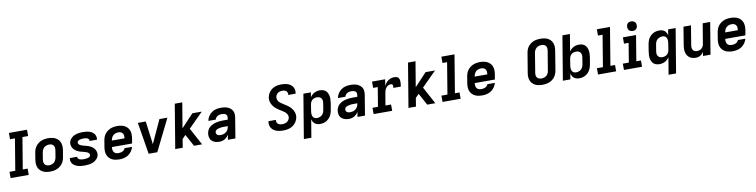

<svg xmlns="http://www.w3.org/2000/svg" viewBox="-13 -1856 12411 3152"><g transform="rotate(-10 6192.0 -280.0)"><path d="M19 0H321V-105H240L327 -630H422V-735H120V-630H202L115 -105H19Z M676 8Q709 8 743 2Q777 -4 809 -20.5Q841 -37 866.5 -63.5Q892 -90 906 -122.5Q920 -155 925 -188L944 -298Q950 -337 947.5 -375.5Q945 -414 928 -446Q911 -478 881.5 -499.5Q852 -521 815 -529.5Q778 -538 739 -538Q706 -538 672 -532Q638 -526 606 -509.5Q574 -493 548.5 -466.5Q523 -440 509 -407.5Q495 -375 490 -342L472 -232Q465 -193 467.5 -155Q470 -117 487 -84.5Q504 -52 533.5 -30.5Q563 -9 600.5 -0.5Q638 8 676 8ZM678 -97Q656 -97 636 -105Q616 -113 604.5 -131Q593 -149 591.5 -171Q590 -193 594 -215L612 -325Q617 -354 633.5 -381Q650 -408 679 -420.5Q708 -433 737 -433Q760 -433 780 -425Q800 -417 811 -399Q822 -381 823.5 -359.5Q825 -338 821 -315L803 -205Q798 -176 781.5 -149Q765 -122 736 -109.5Q707 -97 678 -97Z M1253 8Q1288 8 1324.5 3Q1361 -2 1396 -17Q1431 -32 1458 -61.5Q1485 -91 1491 -127Q1494 -145 1492 -162Q1490 -179 1484.5 -194Q1479 -209 1470 -222.5Q1461 -236 1449.5 -247.5Q1438 -259 1424.5 -268Q1411 -277 1396 -284Q1381 -291 1365 -296.5Q1349 -302 1333 -306Q1317 -310 1300.5 -314Q1284 -318 1268 -323.5Q1252 -329 1237.5 -336Q1223 -343 1212.5 -357Q1202 -371 1205 -388Q1208 -403 1222.5 -413Q1237 -423 1252 -426.5Q1267 -430 1282.5 -431.5Q1298 -433 1313 -433Q1328 -433 1343.5 -431Q1359 -429 1372.5 -423.5Q1386 -418 1395 -405.5Q1404 -393 1401 -378V-375H1524Q1525 -379 1526 -382Q1531 -414 1520 -443Q1509 -472 1486.5 -491Q1464 -510 1435.5 -520.5Q1407 -531 1376 -534.5Q1345 -538 1313 -538Q1278 -538 1243 -532.5Q1208 -527 1174 -512Q1140 -497 1114.5 -467.5Q1089 -438 1083 -404Q1080 -386 1082 -369Q1084 -352 1089.5 -336.5Q1095 -321 1104 -307.5Q1113 -294 1124.5 -283Q1136 -272 1149.5 -262.5Q1163 -253 1178 -246Q1193 -239 1208.5 -233.5Q1224 -228 1240.5 -224Q1257 -220 1273.5 -216Q1290 -212 1305.5 -207Q1321 -202 1336 -194.5Q1351 -187 1361.5 -173.5Q1372 -160 1369 -143Q1367 -130 1355.5 -120.5Q1344 -111 1331 -107Q1318 -103 1305 -101Q1292 -99 1279 -98Q1266 -97 1253 -97Q1236 -97 1220 -99Q1204 -101 1189.5 -106.5Q1175 -112 1164 -124.5Q1153 -137 1156 -153Q1156 -154 1157 -155H1033Q1032 -152 1032 -148Q1026 -116 1038 -86.5Q1050 -57 1074 -38.5Q1098 -20 1127.5 -9.5Q1157 1 1188.5 4.5Q1220 8 1253 8Z M1834 8Q1871 8 1909 -0.5Q1947 -9 1981 -31.5Q2015 -54 2038 -87.5Q2061 -121 2071 -159H1947Q1940 -137 1920.5 -122Q1901 -107 1878.5 -102Q1856 -97 1834 -97Q1811 -97 1791 -104.5Q1771 -112 1759 -129.5Q1747 -147 1744.5 -168.5Q1742 -190 1745 -213H2081L2096 -298Q2102 -337 2099.5 -375.5Q2097 -414 2080 -446Q2063 -478 2033.5 -499.5Q2004 -521 1967 -529.5Q1930 -538 1891 -538Q1858 -538 1824 -532Q1790 -526 1758 -509.5Q1726 -493 1700.5 -466.5Q1675 -440 1661 -407.5Q1647 -375 1642 -342L1624 -232Q1617 -193 1620 -154Q1623 -115 1641 -82.5Q1659 -50 1689 -29Q1719 -8 1756.5 0Q1794 8 1834 8ZM1763 -318 1764 -325Q1769 -354 1785.5 -381Q1802 -408 1831 -420.5Q1860 -433 1889 -433Q1911 -433 1931 -425.5Q1951 -418 1962.5 -400.5Q1974 -383 1975.5 -361.5Q1977 -340 1974 -318Z M2320 0H2464L2726 -530H2593L2431 -177Q2422 -158 2415 -143Q2413 -158 2411 -177L2365 -530H2233Z M2763 0H2888L2911 -142L2968 -199L3046 -55L3076 0H3211L3056 -287L3299 -530H3142L2940 -315L3010 -735H2885Z M3501 8Q3530 8 3560 -2Q3590 -12 3614 -33.5Q3638 -55 3655 -82L3641 0H3766L3822 -339Q3828 -374 3823.5 -408.5Q3819 -443 3798.5 -469Q3778 -495 3748.5 -511Q3719 -527 3685 -532.5Q3651 -538 3615 -538Q3577 -538 3538 -529Q3499 -520 3464.5 -495.5Q3430 -471 3408 -435.5Q3386 -400 3379 -361H3503Q3507 -384 3526 -402.5Q3545 -421 3568.5 -427Q3592 -433 3615 -433Q3633 -433 3650 -429.5Q3667 -426 3680.5 -416Q3694 -406 3698.5 -389.5Q3703 -373 3700 -356L3695 -326H3620Q3591 -326 3562.5 -323.5Q3534 -321 3505.5 -314.5Q3477 -308 3449.5 -296Q3422 -284 3397.5 -265Q3373 -246 3359 -219Q3345 -192 3340 -164Q3334 -128 3341.5 -93.5Q3349 -59 3373.5 -35Q3398 -11 3431.5 -1.5Q3465 8 3501 8ZM3537 -97Q3518 -97 3499.5 -102.5Q3481 -108 3471.5 -124.5Q3462 -141 3465 -161Q3468 -175 3479 -186.5Q3490 -198 3504.5 -203.5Q3519 -209 3533.5 -212.5Q3548 -216 3562.5 -218Q3577 -220 3591.5 -220.5Q3606 -221 3620 -221H3678L3676 -212Q3672 -188 3661 -165.5Q3650 -143 3629.5 -126.5Q3609 -110 3585 -103.5Q3561 -97 3537 -97Z M4565 8Q4604 8 4644 -0.5Q4684 -9 4720 -32Q4756 -55 4779.5 -91Q4803 -127 4810 -166Q4817 -210 4804 -250.5Q4791 -291 4765 -322Q4739 -353 4705.5 -376.5Q4672 -400 4637 -421L4635 -422Q4611 -437 4589 -454Q4567 -471 4554 -497.5Q4541 -524 4546 -554Q4550 -579 4567.5 -600.5Q4585 -622 4610.5 -630Q4636 -638 4660 -638Q4684 -638 4706 -630Q4728 -622 4738.5 -601Q4749 -580 4745 -557L4744 -553H4868Q4869 -557 4869 -562Q4875 -595 4867 -627Q4859 -659 4838 -682.5Q4817 -706 4788 -719.5Q4759 -733 4726.5 -738Q4694 -743 4661 -743Q4622 -743 4583 -734.5Q4544 -726 4509 -702.5Q4474 -679 4452 -643.5Q4430 -608 4423 -570Q4418 -540 4422.5 -511.5Q4427 -483 4439.5 -458Q4452 -433 4469.5 -412Q4487 -391 4508.5 -373.5Q4530 -356 4553 -341Q4576 -326 4600 -312Q4624 -298 4645.5 -280.5Q4667 -263 4680 -237.5Q4693 -212 4688 -182Q4683 -156 4663.5 -134Q4644 -112 4617.5 -104.5Q4591 -97 4565 -97Q4540 -97 4516.5 -105Q4493 -113 4480.5 -134.5Q4468 -156 4473 -181Q4473 -183 4474 -185H4350Q4349 -180 4348 -176Q4342 -141 4351 -108.5Q4360 -76 4382 -52.5Q4404 -29 4433.5 -15.5Q4463 -2 4496.5 3Q4530 8 4565 8Z M4871 205H4996L5046 -94Q5053 -65 5070.5 -40Q5088 -15 5117 -3.5Q5146 8 5178 8Q5208 8 5239 0Q5270 -8 5297 -27Q5324 -46 5343.5 -72.5Q5363 -99 5373.5 -128.5Q5384 -158 5389 -188L5408 -298Q5413 -332 5414 -365.5Q5415 -399 5407.5 -430.5Q5400 -462 5381.5 -488Q5363 -514 5333 -526Q5303 -538 5269 -538Q5238 -538 5207.5 -529.5Q5177 -521 5150.5 -500.5Q5124 -480 5105 -453L5118 -530H4993ZM5144 -97Q5120 -97 5101 -108Q5082 -119 5073.5 -139.5Q5065 -160 5064.5 -183Q5064 -206 5068 -229L5086 -339Q5090 -365 5106 -389Q5122 -413 5148.5 -423Q5175 -433 5201 -433Q5223 -433 5243 -425Q5263 -417 5274.5 -399Q5286 -381 5287.5 -359.5Q5289 -338 5285 -315L5267 -205Q5263 -177 5246.5 -150Q5230 -123 5201.5 -110Q5173 -97 5144 -97Z M5661 8Q5690 8 5720 -2Q5750 -12 5774 -33.5Q5798 -55 5815 -82L5801 0H5926L5982 -339Q5988 -374 5983.5 -408.5Q5979 -443 5958.5 -469Q5938 -495 5908.5 -511Q5879 -527 5845 -532.5Q5811 -538 5775 -538Q5737 -538 5698 -529Q5659 -520 5624.5 -495.5Q5590 -471 5568 -435.5Q5546 -400 5539 -361H5663Q5667 -384 5686 -402.5Q5705 -421 5728.5 -427Q5752 -433 5775 -433Q5793 -433 5810 -429.5Q5827 -426 5840.5 -416Q5854 -406 5858.5 -389.5Q5863 -373 5860 -356L5855 -326H5780Q5751 -326 5722.5 -323.5Q5694 -321 5665.5 -314.5Q5637 -308 5609.5 -296Q5582 -284 5557.5 -265Q5533 -246 5519 -219Q5505 -192 5500 -164Q5494 -128 5501.5 -93.5Q5509 -59 5533.5 -35Q5558 -11 5591.5 -1.5Q5625 8 5661 8ZM5697 -97Q5678 -97 5659.5 -102.5Q5641 -108 5631.5 -124.5Q5622 -141 5625 -161Q5628 -175 5639 -186.5Q5650 -198 5664.5 -203.5Q5679 -209 5693.5 -212.5Q5708 -216 5722.5 -218Q5737 -220 5751.5 -220.5Q5766 -221 5780 -221H5838L5836 -212Q5832 -188 5821 -165.5Q5810 -143 5789.5 -126.5Q5769 -110 5745 -103.5Q5721 -97 5697 -97Z M6070 0H6380L6379 -105H6286L6319 -303Q6322 -325 6329.5 -347.5Q6337 -370 6351 -390Q6365 -410 6387 -421.5Q6409 -433 6431 -433Q6443 -433 6452.5 -428Q6462 -423 6464.5 -412Q6467 -401 6466 -389.5Q6465 -378 6463 -367H6588Q6592 -391 6594.5 -414.5Q6597 -438 6595.5 -461Q6594 -484 6583.5 -504Q6573 -524 6551 -531Q6529 -538 6506 -538Q6472 -538 6438.5 -524.5Q6405 -511 6380 -483.5Q6355 -456 6339 -424L6356 -530H6137V-425H6214L6161 -105H6070Z M6651 0H6776L6799 -142L6856 -199L6934 -55L6964 0H7099L6944 -287L7187 -530H7030L6828 -315L6898 -735H6773Z M7219 0H7521V-105H7444L7548 -735H7329V-630H7406L7319 -105H7219Z M7882 8Q7919 8 7957 -0.5Q7995 -9 8029 -31.5Q8063 -54 8086 -87.5Q8109 -121 8119 -159H7995Q7988 -137 7968.5 -122Q7949 -107 7926.5 -102Q7904 -97 7882 -97Q7859 -97 7839 -104.5Q7819 -112 7807 -129.5Q7795 -147 7792.5 -168.5Q7790 -190 7793 -213H8129L8144 -298Q8150 -337 8147.5 -375.5Q8145 -414 8128 -446Q8111 -478 8081.5 -499.5Q8052 -521 8015 -529.5Q7978 -538 7939 -538Q7906 -538 7872 -532Q7838 -526 7806 -509.5Q7774 -493 7748.5 -466.5Q7723 -440 7709 -407.5Q7695 -375 7690 -342L7672 -232Q7665 -193 7668 -154Q7671 -115 7689 -82.5Q7707 -50 7737 -29Q7767 -8 7804.5 0Q7842 8 7882 8ZM7811 -318 7812 -325Q7817 -354 7833.5 -381Q7850 -408 7879 -420.5Q7908 -433 7937 -433Q7959 -433 7979 -425.5Q7999 -418 8010.5 -400.5Q8022 -383 8023.5 -361.5Q8025 -340 8022 -318Z M8884 8Q8917 8 8950.5 2Q8984 -4 9016 -19.5Q9048 -35 9073.5 -60.5Q9099 -86 9113 -118Q9127 -150 9133 -183L9186 -508Q9193 -547 9190 -584.5Q9187 -622 9169.5 -654Q9152 -686 9122.5 -706.5Q9093 -727 9056 -735Q9019 -743 8981 -743Q8948 -743 8914.5 -737.5Q8881 -732 8849 -716Q8817 -700 8791.5 -674.5Q8766 -649 8752 -617Q8738 -585 8733 -552L8679 -227Q8672 -189 8675 -151Q8678 -113 8695.5 -81.5Q8713 -50 8742.5 -29Q8772 -8 8809 0Q8846 8 8884 8ZM8886 -97Q8864 -97 8844 -104.5Q8824 -112 8812.5 -129Q8801 -146 8799 -167Q8797 -188 8801 -210L8854 -535Q8859 -563 8876.5 -589Q8894 -615 8922.5 -626.5Q8951 -638 8979 -638Q9001 -638 9021 -631Q9041 -624 9052.5 -607Q9064 -590 9066 -568.5Q9068 -547 9064 -525L9010 -201Q9006 -172 8989 -146Q8972 -120 8943.5 -108.5Q8915 -97 8886 -97Z M9498 8Q9528 8 9559 0Q9590 -8 9617 -27Q9644 -46 9663.5 -72.5Q9683 -99 9693.5 -128.5Q9704 -158 9709 -188L9728 -298Q9733 -332 9734 -365.5Q9735 -399 9727.5 -430.5Q9720 -462 9701.5 -488Q9683 -514 9653 -526Q9623 -538 9589 -538Q9558 -538 9527.5 -529.5Q9497 -521 9470.5 -500.5Q9444 -480 9425 -453L9472 -735H9347L9225 0H9350L9366 -94Q9373 -65 9390.5 -40Q9408 -15 9437 -3.5Q9466 8 9498 8ZM9464 -97Q9440 -97 9421 -108Q9402 -119 9393.5 -139.5Q9385 -160 9384.5 -183Q9384 -206 9388 -229L9406 -339Q9410 -365 9426 -389Q9442 -413 9468.5 -423Q9495 -433 9521 -433Q9543 -433 9563 -425Q9583 -417 9594.5 -399Q9606 -381 9607.5 -359.5Q9609 -338 9605 -315L9587 -205Q9583 -177 9566.5 -150Q9550 -123 9521.5 -110Q9493 -97 9464 -97Z M9811 0H10113V-105H10036L10140 -735H9921V-630H9998L9911 -105H9811Z M10243 0H10545V-105H10468L10538 -530H10319V-425H10396L10343 -105H10243ZM10497 -605Q10514 -605 10532 -611Q10550 -617 10561.5 -632.5Q10573 -648 10576 -666Q10580 -691 10573 -715.5Q10566 -740 10544.5 -752.5Q10523 -765 10497 -765Q10480 -765 10462 -759Q10444 -753 10433 -737.5Q10422 -722 10419 -705Q10414 -679 10421 -654.5Q10428 -630 10450 -617.5Q10472 -605 10497 -605Z M10951 205H11076L11198 -530H11073L11057 -436Q11050 -466 11032.5 -491Q11015 -516 10986.5 -527Q10958 -538 10925 -538Q10895 -538 10864.5 -530Q10834 -522 10806.5 -503Q10779 -484 10759.5 -458Q10740 -432 10729.5 -402Q10719 -372 10714 -342L10696 -232Q10690 -198 10689 -164.5Q10688 -131 10695.5 -99.5Q10703 -68 10721.5 -42Q10740 -16 10770 -4Q10800 8 10834 8Q10865 8 10895.5 -0.5Q10926 -9 10953 -29.5Q10980 -50 10998 -77ZM10902 -97Q10880 -97 10860 -105Q10840 -113 10828.5 -131Q10817 -149 10815.5 -170.5Q10814 -192 10818 -215L10836 -325Q10840 -353 10856.5 -380Q10873 -407 10902 -420Q10931 -433 10960 -433Q10983 -433 11002.5 -422.5Q11022 -412 11030 -391Q11038 -370 11038.5 -347.5Q11039 -325 11035 -302L11017 -192Q11013 -166 10997 -142Q10981 -118 10954.5 -107.5Q10928 -97 10902 -97Z M11438 8Q11464 8 11489.5 0.5Q11515 -7 11536 -25.5Q11557 -44 11572 -67L11561 0H11686L11774 -530H11649L11593 -192Q11589 -166 11573 -142Q11557 -118 11531 -107.5Q11505 -97 11479 -97Q11457 -97 11438 -105.5Q11419 -114 11409.5 -132.5Q11400 -151 11399 -172Q11398 -193 11402 -215L11454 -530H11329L11280 -232Q11274 -197 11274 -162Q11274 -127 11284.5 -95Q11295 -63 11317 -39Q11339 -15 11371.5 -3.5Q11404 8 11438 8Z M12058 8Q12095 8 12133 -0.5Q12171 -9 12205 -31.5Q12239 -54 12262 -87.5Q12285 -121 12295 -159H12171Q12164 -137 12144.5 -122Q12125 -107 12102.5 -102Q12080 -97 12058 -97Q12035 -97 12015 -104.5Q11995 -112 11983 -129.5Q11971 -147 11968.5 -168.5Q11966 -190 11969 -213H12305L12320 -298Q12326 -337 12323.5 -375.5Q12321 -414 12304 -446Q12287 -478 12257.5 -499.5Q12228 -521 12191 -529.5Q12154 -538 12115 -538Q12082 -538 12048 -532Q12014 -526 11982 -509.5Q11950 -493 11924.5 -466.5Q11899 -440 11885 -407.5Q11871 -375 11866 -342L11848 -232Q11841 -193 11844 -154Q11847 -115 11865 -82.5Q11883 -50 11913 -29Q11943 -8 11980.5 0Q12018 8 12058 8ZM11987 -318 11988 -325Q11993 -354 12009.5 -381Q12026 -408 12055 -420.5Q12084 -433 12113 -433Q12135 -433 12155 -425.5Q12175 -418 12186.5 -400.5Q12198 -383 12199.5 -361.5Q12201 -340 12198 -318Z"/></g></svg>

Font: Iosevka Sparkle Oblique
Style: Bold
Weight: 700
Italic angle: -9°
Designer: Belleve Invis
Foundry: Belleve Invis
Version: Version 4.5.0; ttfautohint (v1.8.3)